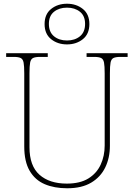

<svg xmlns="http://www.w3.org/2000/svg" viewBox="-20 -999 719 1029"><path d="M340 10Q271 10 219.5 -12Q168 -34 139 -83.5Q110 -133 110 -214V-606Q110 -645 106.5 -663.5Q103 -682 91 -688Q79 -694 54 -694H13V-714H236V-694H194Q169 -694 157 -688Q145 -682 141.5 -663.5Q138 -645 138 -606V-210Q138 -110 191.5 -62.5Q245 -15 338 -15Q409 -15 453.5 -42.5Q498 -70 519.5 -116.5Q541 -163 541 -219V-606Q541 -645 537.5 -663.5Q534 -682 522 -688Q510 -694 485 -694H444V-714H664V-694H625Q600 -694 588 -688Q576 -682 572.5 -663.5Q569 -645 569 -606V-218Q569 -153 544 -101.5Q519 -50 468.5 -20Q418 10 340 10ZM339 -761Q289 -761 254 -789Q219 -817 219 -870Q219 -923 254 -951Q289 -979 339 -979Q389 -979 424 -951Q459 -923 459 -870Q459 -817 424 -789Q389 -761 339 -761ZM339 -782Q381 -782 408.5 -804.5Q436 -827 436 -871Q436 -914 408.5 -936Q381 -958 339 -958Q297 -958 269.5 -936Q242 -914 242 -871Q242 -827 269.5 -804.5Q297 -782 339 -782Z"/></svg>

Font: Noto Rashi Hebrew Thin
Style: Regular
Weight: 250
Version: Version 1.006